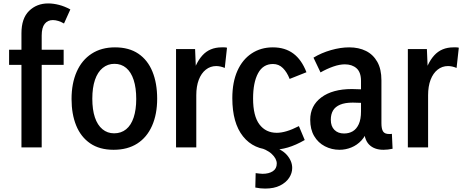

<svg xmlns="http://www.w3.org/2000/svg" viewBox="-20 -859 2694 1119"><path d="M105 0V-665Q105 -752 149.5 -795.5Q194 -839 261 -839Q291 -839 324 -830.5Q357 -822 390 -804L353 -722Q336 -732 319.5 -737Q303 -742 288 -742Q258 -742 240.5 -720Q223 -698 223 -652V0ZM33 -481V-569H351V-481Z M774 -282Q774 -347 759 -393Q744 -439 715.5 -463Q687 -487 647 -487Q608 -487 578.5 -463Q549 -439 533.5 -393.5Q518 -348 518 -284Q518 -220 533 -175Q548 -130 577 -106Q606 -82 645 -82Q686 -82 715 -105.5Q744 -129 759 -174.5Q774 -220 774 -282ZM896 -284Q896 -193 866 -125.5Q836 -58 779.5 -22Q723 14 642 14Q560 14 505.5 -23.5Q451 -61 424 -127.5Q397 -194 397 -282Q397 -373 427 -441Q457 -509 514 -546Q571 -583 650 -583Q732 -583 786.5 -546Q841 -509 868.5 -441.5Q896 -374 896 -284Z M1006 0V-573H1117L1124 -405H1098Q1117 -489 1159.5 -536Q1202 -583 1272 -583Q1280 -583 1287.5 -583Q1295 -583 1303 -581L1290 -463Q1264 -474 1240 -474Q1206 -474 1179.5 -453Q1153 -432 1138.5 -394Q1124 -356 1124 -304V0Z M1568 14Q1459 14 1396.5 -64Q1334 -142 1334 -287Q1334 -380 1363.5 -446Q1393 -512 1446.5 -547.5Q1500 -583 1570 -583Q1641 -583 1689.5 -547Q1738 -511 1766 -438L1668 -399Q1653 -438 1629 -462Q1605 -486 1571 -486Q1513 -486 1484 -432Q1455 -378 1455 -285Q1455 -183 1492 -134Q1529 -85 1593 -85Q1619 -85 1651 -94.5Q1683 -104 1722 -124L1756 -43Q1704 -13 1658 0.5Q1612 14 1568 14ZM1525 240Q1511 240 1497 238.5Q1483 237 1468 234L1470 150Q1481 151 1491 152.5Q1501 154 1510 154Q1547 154 1570 139Q1593 124 1593 94Q1593 66 1564 38.5Q1535 11 1476 -4L1555 -6Q1619 7 1651 43Q1683 79 1683 120Q1683 150 1665 177.5Q1647 205 1612 222.5Q1577 240 1525 240Z M2101 -114 2124 -113Q2113 -69 2087 -41Q2061 -13 2027.5 0.5Q1994 14 1959 14Q1913 14 1873.5 -6.5Q1834 -27 1811 -66Q1788 -105 1788 -161Q1788 -243 1853 -291.5Q1918 -340 2031 -340Q2053 -340 2082.5 -338.5Q2112 -337 2135 -332V-254Q2110 -258 2087.5 -259.5Q2065 -261 2036 -261Q1991 -261 1962.5 -249Q1934 -237 1921 -215Q1908 -193 1908 -161Q1908 -123 1929 -102Q1950 -81 1985 -81Q2014 -81 2036 -94Q2058 -107 2071 -135.5Q2084 -164 2084 -210V-387Q2084 -438 2058 -461Q2032 -484 1990 -484Q1959 -484 1922 -471Q1885 -458 1848 -437L1807 -523Q1853 -551 1909 -567Q1965 -583 2015 -583Q2071 -583 2113 -562Q2155 -541 2179 -498.5Q2203 -456 2203 -391V-141Q2203 -108 2212.5 -93Q2222 -78 2248 -78Q2251 -78 2255.5 -78Q2260 -78 2264 -79L2268 8Q2254 11 2240.5 12.5Q2227 14 2215 14Q2161 14 2131 -16.5Q2101 -47 2101 -114Z M2357 0V-573H2468L2475 -405H2449Q2468 -489 2510.5 -536Q2553 -583 2623 -583Q2631 -583 2638.5 -583Q2646 -583 2654 -581L2641 -463Q2615 -474 2591 -474Q2557 -474 2530.5 -453Q2504 -432 2489.5 -394Q2475 -356 2475 -304V0Z"/></svg>

Font: Yaldevi ExtraLight SemiBold
Style: Regular
Weight: 600
Version: Version 1.100